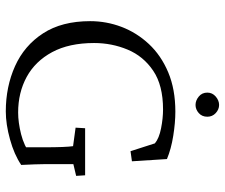

<svg xmlns="http://www.w3.org/2000/svg" viewBox="-77 -697 783 669"><g transform="rotate(90 314.5 -362.5)"><path d="M368.2 8.8Q282.2 8.8 210.4 -23.4Q138.7 -55.7 96.2 -121.1Q53.7 -186.5 53.7 -285.2Q53.7 -341.8 73.7 -394.5Q93.8 -447.3 133.3 -489.7Q172.9 -532.2 231.9 -557.1Q291 -582 369.1 -582Q407.2 -582 453.1 -574.7Q499 -567.4 534.2 -552.7L542 -430.7L506.8 -425.8L479.5 -510.7Q461.9 -525.4 427.2 -532.2Q392.6 -539.1 361.3 -539.1Q277.3 -539.1 226.6 -504.9Q175.8 -470.7 152.8 -415.5Q129.9 -360.4 129.9 -298.8Q129.9 -211.9 161.6 -152.8Q193.4 -93.8 248 -64Q302.7 -34.2 372.1 -34.2Q406.2 -34.2 447.3 -44.4Q488.3 -54.7 519.5 -78.1L493.2 -22.5V-125Q493.2 -162.1 492.2 -187.5Q491.2 -212.9 489.3 -225.6L424.8 -234.4L426.8 -267.6H590.8L592.8 -236.3L551.8 -226.6Q551.8 -222.7 551.8 -205.6Q551.8 -188.5 551.8 -160.2Q551.8 -116.2 552.7 -91.3Q553.7 -66.4 554.7 -44.9Q518.6 -20.5 465.8 -5.9Q413.1 8.8 368.2 8.8ZM345.7 -652.3Q330.1 -652.3 316.4 -663.6Q302.7 -674.8 302.7 -693.4Q302.7 -710.9 316.4 -722.7Q330.1 -734.4 345.7 -734.4Q361.3 -734.4 374 -722.7Q386.7 -710.9 386.7 -693.4Q386.7 -674.8 374 -663.6Q361.3 -652.3 345.7 -652.3Z"/></g></svg>

Font: Crimson Pro ExtraLight
Style: Regular
Weight: 250
Designer: Jacques Le Bailly
Foundry: Baron von Fonthausen
Version: Version 1.003